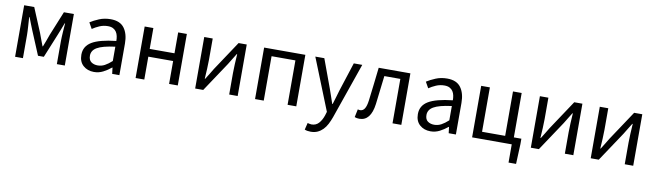

<svg xmlns="http://www.w3.org/2000/svg" viewBox="-39 -1036 6074 1784"><g transform="rotate(10 2998.0 -144.5)"><path d="M82 0V-486H177L272 -258Q283 -228 294 -198.5Q305 -169 316 -140H320Q331 -169 342.5 -198.5Q354 -228 364 -258L457 -486H551V0H476V-218Q476 -234 477 -255.5Q478 -277 479.5 -299.5Q481 -322 482.5 -344.5Q484 -367 486 -386H482Q471 -357 459.5 -327.5Q448 -298 437 -271L345 -46H290L196 -271Q185 -298 173.5 -327.5Q162 -357 151 -386H147Q148 -367 149.5 -344.5Q151 -322 152.5 -299.5Q154 -277 155 -255.5Q156 -234 156 -218V0Z M827 12Q766 12 725.5 -24Q685 -60 685 -126Q685 -206 756 -248.5Q827 -291 983 -308Q983 -331 978.5 -353Q974 -375 963 -392Q952 -409 932.5 -419.5Q913 -430 883 -430Q841 -430 804 -414Q767 -398 738 -378L706 -435Q740 -457 789 -477.5Q838 -498 897 -498Q986 -498 1026 -443.5Q1066 -389 1066 -298V0H998L991 -58H988Q953 -29 913 -8.5Q873 12 827 12ZM851 -54Q886 -54 917 -70.5Q948 -87 983 -119V-254Q922 -246 880.5 -235Q839 -224 813.5 -209Q788 -194 776.5 -174.5Q765 -155 765 -132Q765 -90 790 -72Q815 -54 851 -54Z M1219 0V-486H1301V-289H1535V-486H1617V0H1535V-216H1301V0Z M1781 0V-486H1861V-284Q1861 -245 1858.5 -198.5Q1856 -152 1853 -105H1857Q1871 -128 1889.5 -157Q1908 -186 1921 -209L2105 -486H2182V0H2102V-202Q2102 -241 2104.5 -287.5Q2107 -334 2110 -382H2106Q2092 -359 2073.5 -329.5Q2055 -300 2042 -278L1857 0Z M2346 0V-486H2735V0H2653V-419H2428V0Z M2907 209Q2890 209 2876 206.5Q2862 204 2850 199L2866 134Q2874 136 2884 138.5Q2894 141 2903 141Q2945 141 2971.5 111.5Q2998 82 3013 37L3024 1L2829 -486H2914L3013 -217Q3024 -185 3036.5 -149.5Q3049 -114 3060 -80H3064Q3075 -113 3085 -149Q3095 -185 3105 -217L3192 -486H3272L3089 40Q3076 76 3060 107Q3044 138 3022 160.5Q3000 183 2972 196Q2944 209 2907 209Z M3331 12Q3317 12 3307.5 10Q3298 8 3287 4L3303 -72Q3308 -70 3313 -69Q3318 -68 3325 -68Q3351 -68 3367 -92.5Q3383 -117 3390 -171Q3400 -250 3409 -328.5Q3418 -407 3427 -486H3726V0H3643V-419H3492Q3484 -352 3476 -284.5Q3468 -217 3460 -150Q3439 12 3331 12Z M4002 12Q3941 12 3900.5 -24Q3860 -60 3860 -126Q3860 -206 3931 -248.5Q4002 -291 4158 -308Q4158 -331 4153.5 -353Q4149 -375 4138 -392Q4127 -409 4107.5 -419.5Q4088 -430 4058 -430Q4016 -430 3979 -414Q3942 -398 3913 -378L3881 -435Q3915 -457 3964 -477.5Q4013 -498 4072 -498Q4161 -498 4201 -443.5Q4241 -389 4241 -298V0H4173L4166 -58H4163Q4128 -29 4088 -8.5Q4048 12 4002 12ZM4026 -54Q4061 -54 4092 -70.5Q4123 -87 4158 -119V-254Q4097 -246 4055.5 -235Q4014 -224 3988.5 -209Q3963 -194 3951.5 -174.5Q3940 -155 3940 -132Q3940 -90 3965 -72Q3990 -54 4026 -54Z M4394 0V-486H4476V-67H4694V-486H4776V-67H4847V-15L4839 172H4768V0Z M4948 0V-486H5028V-284Q5028 -245 5025.5 -198.5Q5023 -152 5020 -105H5024Q5038 -128 5056.5 -157Q5075 -186 5088 -209L5272 -486H5349V0H5269V-202Q5269 -241 5271.5 -287.5Q5274 -334 5277 -382H5273Q5259 -359 5240.5 -329.5Q5222 -300 5209 -278L5024 0Z M5513 0V-486H5593V-284Q5593 -245 5590.5 -198.5Q5588 -152 5585 -105H5589Q5603 -128 5621.5 -157Q5640 -186 5653 -209L5837 -486H5914V0H5834V-202Q5834 -241 5836.5 -287.5Q5839 -334 5842 -382H5838Q5824 -359 5805.5 -329.5Q5787 -300 5774 -278L5589 0Z"/></g></svg>

Font: Processing Sans Pro
Style: Regular
Weight: 400
Designer: Paul D. Hunt
Foundry: Adobe Systems Incorporated
Version: Version 2.020;PS 2.000;hotconv 1.0.86;makeotf.lib2.5.63406